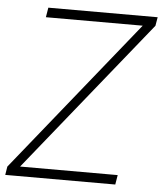

<svg xmlns="http://www.w3.org/2000/svg" viewBox="-52 -774 696 820"><g transform="rotate(5 295.5 -364.0)"><path d="M1 0 6.8 -36.1 530.3 -686H115.2L122.1 -727.5H590.8L584.5 -690.4L61 -41H479.5L472.7 0Z"/></g></svg>

Font: Inter Display Extra Light
Style: Italic
Weight: 200
Italic angle: -9.39999°
Designer: Rasmus Andersson
Foundry: rsms
Version: Version 4.000;git-4fc901f